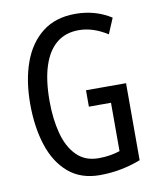

<svg xmlns="http://www.w3.org/2000/svg" viewBox="-83 -789 711 864"><g transform="rotate(-10 272.5 -357.0)"><path d="M308 -377H491V-25Q447 -8 400 1Q353 10 304 10Q217 10 160.5 -38.5Q104 -87 77 -170.5Q50 -254 50 -359Q50 -466 79.5 -548Q109 -630 169 -677Q229 -724 320 -724Q365 -724 406 -712.5Q447 -701 483 -678L453 -607Q420 -628 387.5 -638.5Q355 -649 322 -649Q262 -649 221 -615.5Q180 -582 159 -517Q138 -452 138 -357Q138 -275 155.5 -209Q173 -143 211.5 -104.5Q250 -66 311 -66Q339 -66 363.5 -70Q388 -74 409 -81V-302H308Z"/></g></svg>

Font: Noto Sans Thai ExtraCondensed
Style: Regular
Weight: 400
Width: 2
Designer: Monotype Design Team
Foundry: Monotype Imaging Inc.
Version: Version 2.002